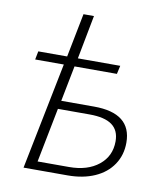

<svg xmlns="http://www.w3.org/2000/svg" viewBox="-78 -747 692 812"><g transform="rotate(10 267.5 -341.5)"><path d="M488 -179Q488 -126 460.5 -85Q433 -44 383 -22Q333 0 267 0H78L170 -459H47L54 -495H178L215 -683H260L224 -495H406L398 -459H216L186 -306H327Q488 -306 488 -179ZM442 -177Q442 -224 410.5 -247Q379 -270 314 -270H178L132 -36H267Q346 -36 394 -74.5Q442 -113 442 -177Z"/></g></svg>

Font: Montserrat Ace
Style: Light Italic
Weight: 300
Italic angle: -11.3°
Designer: Julieta Ulanovsky
Foundry: Julieta Ulanovsky
Version: Version 1